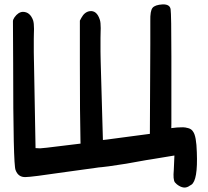

<svg xmlns="http://www.w3.org/2000/svg" viewBox="-20 -830 950 875"><path d="M344 -736V-543Q344 -56 355 -95Q369 -149 372 -72Q373 -54 555 -84Q668 -103 710 -114Q725 -117 748 -145Q761 -162 761 -267V-460V-573Q761 -765 757.5 -788Q754 -811 721 -810Q686 -808 675 -794Q664 -780 665 -735Q665 -693 665 -628L663 -220Q660 -220 568.5 -207.5Q477 -195 467 -194L449 -192L439 -544Q439 -549 438.5 -566Q438 -583 438 -596Q438 -611 438 -629Q438 -647 438 -656Q438 -667 438.5 -682.5Q439 -698 439 -702Q439 -728 435 -740Q421 -784 388 -779Q365 -775 351 -749ZM39 -733Q39 -685 39.5 -636.5Q40 -588 40 -540Q40 -78 51 -55Q63 -22 96 -23Q122 -23 278 -46Q391 -62 416 -65Q461 -71 574 -88L452 -192L359 -177Q356 -177 264.5 -165.5Q173 -154 163 -154L142 -155L135 -540Q135 -545 134.5 -562.5Q134 -580 134 -593Q134 -608 134 -626Q134 -644 134 -653Q134 -664 134.5 -679Q135 -694 135 -698Q135 -724 131 -737Q117 -776 84 -776Q63 -775 46 -751Q39 -741 39 -733ZM786 10Q819 36 845 16Q849 13 852 12Q882 -8 877 -136Q875 -210 860 -230Q853 -242 838 -246Q809 -254 797 -246Q790 -241 783 -233.5Q776 -226 775 -216.5Q774 -207 775 -176Q776 -121 772 -55Q768 -12 777 1Q779 3 786 10ZM850 -154Q873 -194 858 -228Q856 -233 854 -235Q833 -264 707 -236Q681 -229 668 -208Q630 -211 619 -198Q607 -186 602 -169Q591 -139 600 -117Q604 -109 610 -103.5Q616 -98 625.5 -98Q635 -98 670 -104Q725 -113 785 -123Q828 -130 841 -141Q843 -144 850 -154Z"/></svg>

Font: Chanighter Handwriting Cyr
Style: Regular
Weight: 400
Designer: Sin Chanighter
Version: Version 001.001